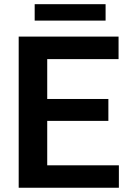

<svg xmlns="http://www.w3.org/2000/svg" viewBox="-20 -883 604 903"><path d="M202.1 -105.5V-314.5H489.7V-417.5H202.1V-605H537.6V-710.9H67.9V0H539.1V-105.5ZM143.1 -863.3V-786.1H476.6V-863.3Z"/></svg>

Font: Vazirmatn SemiBold
Style: Regular
Weight: 600
Designer: Saber Rastikerdar
Foundry: Saber Rastikerdar
Version: Version 33.003